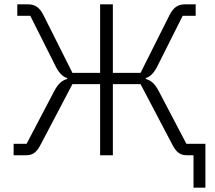

<svg xmlns="http://www.w3.org/2000/svg" viewBox="-20 -718 996 888"><path d="M875 0H845C814 0 796 -12 776 -51L630 -329H502V0H443V-329H315L169 -51C149 -12 131 0 100 0H43V-53H103L232 -299C251 -334 268 -346 291 -353V-357C272 -362 254 -379 239 -408L120 -645H60V-698H109C141 -698 163 -685 182 -646L315 -381H443V-698H502V-381H630L763 -646C782 -685 804 -698 836 -698H885V-645H825L706 -408C691 -379 673 -362 654 -357V-353C677 -346 694 -334 713 -299L842 -53H930V150H875Z"/></svg>

Font: Plexus Sans Light
Style: Regular
Weight: 300
Version: Version 2.001;PS 002.001;hotconv 1.0.70;makeotf.lib2.5.58329